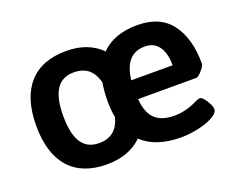

<svg xmlns="http://www.w3.org/2000/svg" viewBox="-91 -689 1057 855"><g transform="rotate(-20 437.5 -261.5)"><path d="M818 -62Q818 -43 789 -27Q760 -11 717.5 -2Q675 7 638 7Q517 7 453 -54Q390 7 286 7Q169 7 108 -62Q47 -131 47 -261Q47 -392 108 -461Q169 -530 286 -530Q389 -530 451 -468Q512 -530 622 -530Q730 -530 782.5 -460Q835 -390 835 -271Q835 -260 817 -239.5Q799 -219 790 -219H514Q519 -153 550.5 -123.5Q582 -94 642 -94Q696 -94 752 -122Q768 -129 772 -129Q785 -129 801.5 -102.5Q818 -76 818 -62ZM390 -179Q383 -213 383 -258Q383 -299 390 -343Q369 -429 285 -429Q229 -429 202 -387.5Q175 -346 175 -262Q175 -177 202 -135.5Q229 -94 285 -94Q368 -94 390 -179ZM514 -308H710Q710 -365 687.5 -397Q665 -429 621 -429Q528 -429 514 -308Z"/></g></svg>

Font: Asap-SemiBold
Style: Regular
Weight: 600
Designer: Pablo Cosgaya
Foundry: Omnibus-Type
Version: Version 2.000; ttfautohint (v1.8)